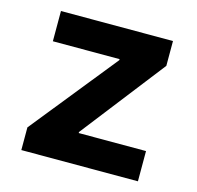

<svg xmlns="http://www.w3.org/2000/svg" viewBox="-85 -635 744 725"><g transform="rotate(15 286.5 -273.0)"><path d="M58.4 0V-88.6L327.9 -423.7V-427.7H67.1V-545.9H505V-448.9L251.1 -122.2V-118.2H514.2V0Z"/></g></svg>

Font: Inter Variable LoSnoCo
Style: Regular
Weight: 400
Designer: Rasmus Andersson
Foundry: rsms
Version: Version 4.000;git-a52131595; featfreeze: case,dlig,ss01,ss02